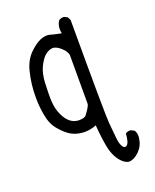

<svg xmlns="http://www.w3.org/2000/svg" viewBox="-150 -773 800 989"><g transform="rotate(-20 250.0 -278.0)"><path d="M281.2 -633.3Q281.2 -625 283.7 -609.9Q257.8 -614.7 244.9 -618.2Q231.9 -621.6 224.4 -623.8Q216.8 -626 207.5 -626Q190.4 -626 171.4 -618.2Q141.1 -605.5 107.4 -571.3Q74.2 -536.6 61 -481.9Q44.9 -417 44.9 -346.2Q44.9 -296.4 53.2 -250Q62.5 -194.3 92.3 -160.2Q122.1 -125.5 148.4 -110.4Q175.3 -95.2 210 -92.3Q215.8 -91.8 222.2 -91.8Q251 -91.8 280.8 -102.5L286.1 -105Q290.5 -42.5 300.3 11.2Q311.5 74.2 346.2 109.4Q366.2 128.9 385.7 130.4Q413.1 128.4 440.4 101.6Q467.8 74.2 473.1 34.7Q474.1 28.3 474.1 22.5Q474.1 3.4 464.8 -10.3L447.3 -19Q444.8 -19.5 442.4 -19.5Q427.2 -19.5 417.5 -11.7Q414.6 40.5 397 50.3Q394 51.8 391.1 51.8Q383.3 51.8 377 42Q365.7 25.9 362.8 -8.8Q359.9 -43.5 355 -90.8Q350.1 -138.2 350.1 -659.2L341.3 -676.3L324.2 -685.1Q321.8 -685.5 319.3 -685.5Q303.7 -685.5 293.5 -676.8Q281.2 -657.7 281.2 -633.3ZM252 -167.5Q239.7 -158.7 215.8 -158.7Q170.4 -158.7 142.1 -205.1Q128.9 -227.5 121.8 -252.7Q114.7 -277.8 113.8 -315.4Q113.8 -324.7 113.8 -344.7Q113.8 -364.7 115.7 -401.9Q118.7 -451.2 134.3 -483.9Q150.9 -517.1 166 -531.7Q181.2 -546.9 201.7 -553.2Q207 -554.7 212.4 -554.7Q236.3 -554.7 263.2 -527.3Q279.8 -511.2 284.7 -491.7V-221.2Q280.3 -204.1 252 -167.5Z"/></g></svg>

Font: Bakudai
Style: Light
Weight: 300
Version: Version 1.48